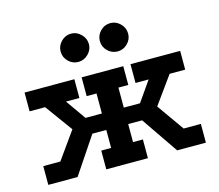

<svg xmlns="http://www.w3.org/2000/svg" viewBox="-96 -780 1027 902"><g transform="rotate(-15 418.0 -329.5)"><path d="M32.5 0V-91.2H115.5L209.5 -223.2L112.5 -356.5H37V-447.8H279.2V-356.5H214L282.8 -258.8H362.5V-356.2H314.5V-447.5H517V-356.2H469V-258.8H547.8L616 -356.5H552.2V-447.8H793.8V-356.5H718L622 -223.2L715.2 -91.2H799V0H659.2L536.8 -178.8H469V-91.2H517V0H314.5V-91.2H362.5V-178.8H294.8L174.9 0ZM510.5 -658.8Q538 -658.8 558.4 -638.1Q578.8 -617.5 578.8 -589.6Q578.8 -561.8 558.4 -541.5Q538 -521.2 510.5 -521.2Q481.8 -521.2 461.5 -541.5Q441.2 -561.8 441.2 -590Q441.2 -617.5 461.5 -638.1Q481.8 -658.8 510.5 -658.8ZM319.4 -658.8Q346.5 -658.8 367.2 -638.1Q388 -617.5 388 -589.6Q388 -561.8 367.1 -541.5Q346.3 -521.2 319.2 -521.2Q291 -521.2 270.8 -541.5Q250.5 -561.8 250.5 -590Q250.5 -617.5 270.8 -638.1Q291.1 -658.8 319.4 -658.8Z"/></g></svg>

Font: Podkova VF Beta
Style: Regular
Weight: 400
Designer: Ilya Yudin
Foundry: Cyreal (www.cyreal.org)
Version: Version 2.100